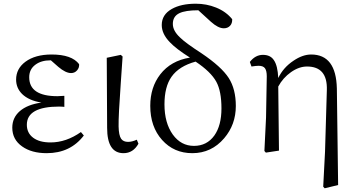

<svg xmlns="http://www.w3.org/2000/svg" viewBox="-20 -808 1912 1030"><path d="M230.5 13.7Q149.4 13.7 98.6 -22.5Q45.9 -59.6 45.9 -123Q45.9 -176.8 86.4 -211.9Q127 -247.1 202.1 -257.8Q134.8 -268.6 98.6 -303.7Q66.4 -335.9 66.4 -380.9Q66.4 -439.5 116.2 -476.6Q168.9 -515.6 256.8 -515.6Q365.2 -515.6 404.3 -463.9Q406.2 -445.3 393.6 -430.7Q380.9 -416 361.3 -416Q332 -416 293 -449.2L252.9 -484.4H251Q201.2 -484.4 169.9 -460.9Q136.7 -436.5 136.7 -393.6Q136.7 -292 288.1 -292Q303.7 -292 325.2 -293.9V-234.4Q322.3 -234.4 318.4 -235.4Q302.7 -236.3 297.9 -236.3Q124 -236.3 124 -138.7Q124 -94.7 157.7 -69.3Q191.4 -43.9 251 -43.9Q335 -43.9 414.1 -99.6L429.7 -81.1Q357.4 13.7 230.5 13.7Z M642.6 13.7Q554.7 13.7 554.7 -122.1L552.7 -498L627.9 -513.7L637.7 -504.9Q633.8 -449.2 627.9 -362.3Q615.2 -186.5 616.2 -129.9Q617.2 -82 629.9 -63.5Q641.6 -46.9 667 -46.9Q688.5 -46.9 713.9 -58.6L722.7 -37.1Q694.3 13.7 642.6 13.7Z M1011.7 13.7Q913.1 13.7 849.6 -57.1Q786.1 -127.9 786.1 -240.2Q786.1 -339.8 839.8 -409.2Q896.5 -482.4 999 -499Q924.8 -545.9 891.6 -581.1Q847.7 -626 847.7 -673.8Q847.7 -729.5 901.4 -759.8Q951.2 -788.1 1030.3 -788.1Q1087.9 -788.1 1138.7 -767.6Q1192.4 -746.1 1225.6 -705.1Q1226.6 -682.6 1213.9 -669.4Q1201.2 -656.2 1180.7 -656.2Q1150.4 -656.2 1111.3 -691.4L1043.9 -752.9Q974.6 -752.9 942.4 -737.3Q907.2 -720.7 907.2 -679.7Q907.2 -642.6 946.3 -606.4Q974.6 -578.1 1060.5 -522.5Q1168 -450.2 1207 -389.6Q1245.1 -330.1 1245.1 -239.3Q1245.1 -139.6 1182.6 -66.4Q1114.3 13.7 1011.7 13.7ZM1129.9 -81.1Q1168 -134.8 1168 -226.6Q1168 -318.4 1140.6 -369.1Q1111.3 -422.9 1029.3 -477.5Q940.4 -453.1 900.4 -396.5Q862.3 -342.8 862.3 -248Q862.3 -148.4 907.2 -85.9Q951.2 -25.4 1020.5 -25.4Q1089.8 -25.4 1129.9 -81.1Z M1721.7 202.1 1713.9 193.4 1723.6 6.8 1733.4 -325.2Q1737.3 -451.2 1627 -451.2Q1584 -451.2 1541 -420.9Q1498 -390.6 1472.7 -343.8L1476.6 0L1406.2 10.7L1398.4 2L1407.2 -177.7L1411.1 -398.4Q1411.1 -428.7 1401.4 -441.9Q1391.6 -455.1 1367.2 -455.1Q1354.5 -455.1 1329.1 -451.2L1320.3 -475.6Q1349.6 -513.7 1390.6 -513.7Q1430.7 -513.7 1449.2 -485.4Q1469.7 -456.1 1472.7 -389.6Q1500 -446.3 1554.7 -482.4Q1603.5 -515.6 1649.4 -515.6Q1783.2 -515.6 1787.1 -333L1793.9 184.6Z"/></svg>

Font: Bpmf Zihi Only R
Style: R
Weight: 400
Foundry: But Ko
Version: Version 1.320